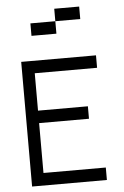

<svg xmlns="http://www.w3.org/2000/svg" viewBox="-59 -917 618 959"><g transform="rotate(-5 250.0 -437.5)"><path d="M437.5 0V-62.5H125Q125 -62.5 125 -312.5H375V-375H125V-562.5H437.5V-625H62.5Q62.5 -625 62.5 0ZM375 -812.5V-875H250V-812.5H125V-750H250V-812.5Z"/></g></svg>

Font: Unifont
Style: Regular
Weight: 500
Version: Version 15.1.04